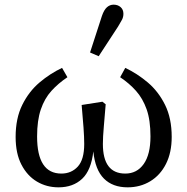

<svg xmlns="http://www.w3.org/2000/svg" viewBox="-20 -790 803 823"><path d="M231 13Q180 13 138.5 -11.5Q97 -36 72 -84Q47 -132 47 -203Q47 -283 75.5 -340.5Q104 -398 149.5 -436.5Q195 -475 246 -499L269 -459Q230 -433 200.5 -400.5Q171 -368 155 -321Q139 -274 139 -205Q139 -46 243 -46Q286 -46 313.5 -76Q341 -106 341 -173Q341 -201 338 -243Q335 -285 330 -340L419 -354L433 -343Q429 -293 425 -247.5Q421 -202 421 -173Q421 -46 517 -46Q567 -46 596 -87Q625 -128 625 -205Q625 -275 608.5 -321.5Q592 -368 563 -400.5Q534 -433 495 -459L517 -499Q568 -475 613.5 -436.5Q659 -398 687.5 -340.5Q716 -283 716 -203Q716 -136 691.5 -87.5Q667 -39 624 -13Q581 13 527 13Q463 13 425.5 -24.5Q388 -62 380 -141Q371 -60 332 -23.5Q293 13 231 13ZM366 -565 417 -722Q426 -748 438.5 -759Q451 -770 467 -770Q485 -770 497 -759.5Q509 -749 509 -731Q509 -717 503 -705.5Q497 -694 486 -676L403 -549Z"/></svg>

Font: Source Serif 4 SmText
Style: Regular
Weight: 400
Designer: Frank Grießhammer
Foundry: Adobe
Version: Version 4.005;hotconv 1.1.0;makeotfexe 2.6.0